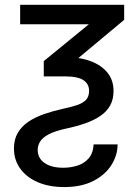

<svg xmlns="http://www.w3.org/2000/svg" viewBox="-20 -549 563 786"><path d="M62.5 -529.3H488.3V-467.8L210.9 -236.3H159.2V-298.8L343.8 -449.7H62.5ZM134.3 64.5Q134.3 98.6 162.4 118.2Q190.4 137.7 238.8 137.7Q268.6 137.7 296.4 129.2Q324.2 120.6 342.8 99.4Q361.3 78.1 363.3 42H461.4Q461.4 85.9 436.5 126Q411.6 166 362.8 191.4Q314 216.8 242.7 216.8Q180.7 216.8 134.5 196.8Q88.4 176.8 62.7 141.1Q37.1 105.5 37.1 58.6Q37.1 21.5 53 -5.4Q68.8 -32.2 96.4 -50.8Q124 -69.3 159.9 -81.8Q195.8 -94.2 234.9 -103Q271.5 -110.8 295.7 -118.9Q319.8 -127 332.3 -140.4Q344.7 -153.8 344.7 -177.2Q344.7 -205.1 321.8 -220.7Q298.8 -236.3 245.1 -236.3H207L212.9 -315.4H245.1Q305.7 -315.4 350.6 -298.8Q395.5 -282.2 420.2 -251.2Q444.8 -220.2 444.8 -176.8Q444.8 -142.6 431.2 -117.7Q417.5 -92.8 391.6 -75Q365.7 -57.1 329.8 -44.4Q293.9 -31.7 250 -22.5Q203.1 -12.2 178.2 1.5Q153.3 15.1 143.8 31.2Q134.3 47.4 134.3 64.5Z"/></svg>

Font: Inter 24pt
Style: Regular
Weight: 400
Designer: Rasmus Andersson
Foundry: rsms
Version: Version 4.001;git-66647c0bb